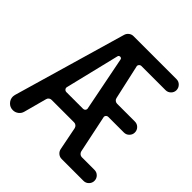

<svg xmlns="http://www.w3.org/2000/svg" viewBox="-188 -838 976 976"><g transform="rotate(45 300.0 -350.0)"><path d="M560 0H403Q389 0 378 -9Q367 -18 364 -32L339 -158Q337 -166 330.8 -171.2Q324.5 -176.5 316 -176.5H154.5Q146.5 -176.5 140.2 -171.8Q134 -167 132 -159L99 -36.5Q95 -20.5 81.8 -10.2Q68.5 0 52 0Q31 0 17 -14.8Q3 -29.5 3 -49Q3 -52.5 3.8 -55.8Q4.5 -59 5 -62.5L181.5 -671.5Q185.5 -684 196 -692Q206.5 -700 219.5 -700H529Q545 -700 556.5 -688.5Q568 -677 568.5 -660.5Q568.5 -644 556.8 -632.5Q545 -621 529 -621H355Q348.5 -621 343.8 -616.2Q339 -611.5 339 -605L381 -416.5Q382.5 -408.5 389 -403.2Q395.5 -398 403.5 -398H531.5Q548 -398 559.5 -386.5Q571 -375 571 -358.5Q571 -342.5 559.5 -330.8Q548 -319 531.5 -319H419Q412.5 -319 407.8 -314.5Q403 -310 403 -303.5L446 -98Q448 -90 454.5 -84.5Q461 -79 469 -79H560Q576.5 -79 588 -67.5Q599.5 -56 599.5 -39.5Q599.5 -23.5 588 -11.8Q576.5 0 560 0ZM299.5 -257.5Q306.5 -257.5 311 -262Q315.5 -266.5 315.5 -273L257 -569Q256.5 -574 253 -576.2Q249.5 -578.5 245.5 -578.5Q242 -578.5 238.8 -576.2Q235.5 -574 234.5 -569.5L163.5 -277L163 -273.5Q163 -267 167.8 -262.2Q172.5 -257.5 179 -257.5Z"/></g></svg>

Font: Maple Mono SC NF
Style: Regular
Weight: 400
Designer: subframe7536
Version: Version 4.2; ttfautohint (v1.8.4.7-5d5b-dirty);Nerd Fonts 6.